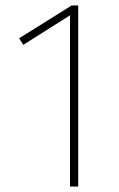

<svg xmlns="http://www.w3.org/2000/svg" viewBox="-20 -682 436 702"><path d="M266 -662V0H236V-626L65 -518L50 -542L242 -662Z"/></svg>

Font: Firava
Style: Regular
Weight: 400
Designer: Carrois Corporate & Edenspiekermann AG
Foundry: Greg Finn Gibson
Version: Version 5.000